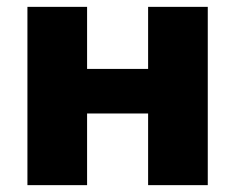

<svg xmlns="http://www.w3.org/2000/svg" viewBox="-20 -540 685 560"><path d="M60 0H234V-209H412V0H586V-520H412V-339H234V-520H60Z"/></svg>

Font: Fixel Display ExtraBold
Style: Regular
Weight: 800
Designer: AlfaBravo + MacPaw
Foundry: Kyrylo Tkachov, Marchela Mozhyna, Serhii Makarenko, Maria Weinstein, Zakhar Kryvoshyya
Version: Version 1.211